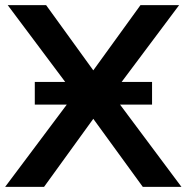

<svg xmlns="http://www.w3.org/2000/svg" viewBox="-26 -725 724 745"><path d="M-6 0 263 -359 4 -705H153L336 -452L519 -705H669L410 -359L678 0H528L336 -264L145 0ZM109 -319V-407H564V-319Z"/></svg>

Font: Nunito Sans
Style: Bold
Weight: 700
Designer: Vernon Adams
Foundry: Vernon Adams
Version: Version 3.101; ttfautohint (v1.8.4.7-5d5b);gftools[0.9.27]